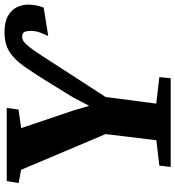

<svg xmlns="http://www.w3.org/2000/svg" viewBox="18 -812 793 870"><g transform="rotate(-90 415.0 -376.5)"><path d="M94 0 100 -51.5 215 -65 243 -295 81 -678 21 -689 30 -743H361.5L354 -689.5L270 -677.5L349.5 -442L371 -369.5L409 -442L477 -552.5Q519 -620.5 550.2 -664.8Q581.5 -709 616.5 -731Q651.5 -753 704 -753Q752 -753 779.2 -737Q806.5 -721 818 -696.5Q829.5 -672 829.5 -646Q829.5 -626.5 825.8 -608.5Q822 -590.5 816 -575.5L687.5 -555Q694.5 -570.5 702.5 -590.5Q710.5 -610.5 710.5 -635Q710.5 -651 706 -662Q701.5 -673 682.5 -673Q671.5 -673 660 -664Q648.5 -655 633.5 -635.2Q618.5 -615.5 597.5 -583Q576.5 -550.5 546 -503.5L411 -295L381 -65.5L501 -51.5L496 0Z"/></g></svg>

Font: Merriweather Light 18pt Black
Style: Italic
Weight: 900
Italic angle: -7.8°
Version: Version 2.101